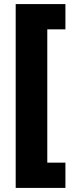

<svg xmlns="http://www.w3.org/2000/svg" viewBox="-20 -754 364 942"><path d="M301 168V44H212V-610H301V-734H57V168Z"/></svg>

Font: Noto Sans Arabic UI Bk
Style: Regular
Weight: 900
Designer: Monotype Design Team, Nadine Chahine and Nizar Qandah
Foundry: Monotype Imaging Inc.
Version: Version 2.010